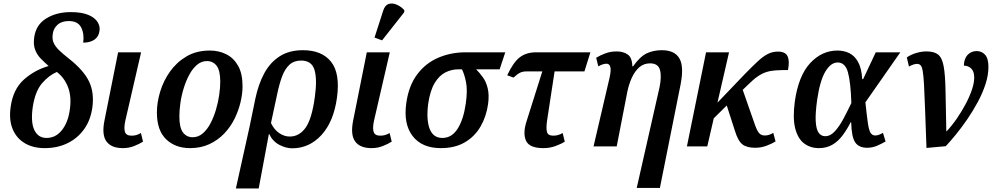

<svg xmlns="http://www.w3.org/2000/svg" viewBox="-20 -834 5660 1094"><path d="M235 10Q168 10 120.5 -18.5Q73 -47 51.5 -100Q30 -153 41 -227Q55 -325 115 -379.5Q175 -434 257 -458Q233 -479 212 -500.5Q191 -522 180 -551Q169 -580 175 -622Q185 -693 243.5 -729Q302 -765 383 -765Q446 -765 483.5 -749Q521 -733 536 -708.5Q551 -684 547 -659Q543 -625 518 -608Q493 -591 454 -591Q461 -641 442.5 -677.5Q424 -714 372 -714Q331 -714 308 -693Q285 -672 281 -643Q276 -613 285 -591.5Q294 -570 316 -548.5Q338 -527 375 -498Q457 -433 487.5 -369.5Q518 -306 506 -220Q496 -149 459 -97.5Q422 -46 364.5 -18Q307 10 235 10ZM245 -48Q297 -48 332 -91.5Q367 -135 377 -204Q389 -280 368.5 -335Q348 -390 304 -424Q259 -405 220 -360Q181 -315 167 -227Q154 -139 175.5 -93.5Q197 -48 245 -48Z M680 10Q615 10 587 -27.5Q559 -65 575 -146L653 -536H784L694 -146Q685 -104 692 -82.5Q699 -61 729 -61Q745 -61 757 -64.5Q769 -68 783 -76L795 -27Q775 -14 744.5 -2Q714 10 680 10Z M1063 10Q979 10 926.5 -40.5Q874 -91 874 -193Q874 -250 892.5 -311.5Q911 -373 948.5 -426Q986 -479 1042.5 -512.5Q1099 -546 1176 -546Q1227 -546 1269 -525Q1311 -504 1336.5 -459.5Q1362 -415 1362 -343Q1362 -300 1350.5 -251.5Q1339 -203 1316 -156.5Q1293 -110 1257 -72.5Q1221 -35 1172.5 -12.5Q1124 10 1063 10ZM1078 -52Q1110 -52 1135.5 -74Q1161 -96 1179.5 -131.5Q1198 -167 1210.5 -209Q1223 -251 1229 -293Q1235 -335 1235 -369Q1235 -432 1214.5 -459Q1194 -486 1159 -486Q1128 -486 1103 -465Q1078 -444 1059 -409Q1040 -374 1027 -332Q1014 -290 1008 -248Q1002 -206 1002 -171Q1002 -107 1022.5 -79.5Q1043 -52 1078 -52Z M1435 -272Q1452 -353 1485 -415Q1518 -477 1572.5 -512.5Q1627 -548 1706 -548Q1814 -548 1866.5 -482Q1919 -416 1900 -277Q1881 -140 1811.5 -64.5Q1742 11 1645 11Q1610 11 1572 -8.5Q1534 -28 1514 -70H1512L1454 240H1324L1402 -112ZM1631 -56Q1685 -56 1721 -106Q1757 -156 1774 -282Q1788 -382 1772 -435.5Q1756 -489 1696 -489Q1655 -489 1629 -465Q1603 -441 1587 -397.5Q1571 -354 1559 -296L1524 -133Q1542 -95 1571 -75.5Q1600 -56 1631 -56Z M2097 10Q2032 10 2004 -27.5Q1976 -65 1992 -146L2070 -536H2201L2111 -146Q2102 -104 2109 -82.5Q2116 -61 2146 -61Q2162 -61 2174 -64.5Q2186 -68 2200 -76L2212 -27Q2192 -14 2161.5 -2Q2131 10 2097 10ZM2157 -604 2114 -620 2164 -775Q2174 -805 2195 -811.5Q2216 -818 2240.5 -807.5Q2265 -797 2284 -776L2283 -764Z M2492 10Q2384 10 2331 -59Q2278 -128 2295 -247Q2309 -346 2357 -410Q2405 -474 2477 -505Q2549 -536 2633 -536H2859L2827 -439H2693Q2713 -419 2731.5 -393.5Q2750 -368 2759 -330.5Q2768 -293 2761 -241Q2751 -170 2718 -113Q2685 -56 2628.5 -23Q2572 10 2492 10ZM2501 -48Q2554 -48 2587.5 -100.5Q2621 -153 2634 -244Q2645 -321 2635 -368Q2625 -415 2612 -439H2592Q2552 -439 2517 -421Q2482 -403 2456.5 -360.5Q2431 -318 2420 -244Q2408 -153 2428 -100.5Q2448 -48 2501 -48Z M3076 10Q2997 10 2977.5 -31.5Q2958 -73 2980 -142L3070 -427H2978Q2959 -427 2944 -420Q2929 -413 2906 -392L2870 -405Q2904 -478 2941 -507Q2978 -536 3036 -536H3344L3310 -427H3140L3097 -146Q3091 -104 3096.5 -82.5Q3102 -61 3132 -61Q3147 -61 3159.5 -64.5Q3172 -68 3186 -76L3198 -27Q3178 -14 3145.5 -2Q3113 10 3076 10Z M3608 237 3738 -337Q3751 -401 3740 -437Q3729 -473 3684 -473Q3648 -473 3622.5 -450.5Q3597 -428 3580.5 -392Q3564 -356 3555 -314L3494 0H3362L3453 -390Q3463 -435 3457.5 -453Q3452 -471 3436 -471Q3416 -471 3389 -456L3377 -505Q3400 -519 3429.5 -530Q3459 -541 3494 -541Q3531 -541 3556.5 -523.5Q3582 -506 3583 -456H3587Q3627 -512 3665 -530Q3703 -548 3751 -548Q3824 -548 3851 -501.5Q3878 -455 3858 -353L3740 237Z M3894 0 4003 -536H4134L4068 -249L4222 -410Q4265 -454 4296 -483Q4327 -512 4354 -526Q4381 -540 4413 -540Q4455 -540 4467.5 -513.5Q4480 -487 4470 -435Q4429 -435 4399.5 -433Q4370 -431 4345.5 -423Q4321 -415 4296.5 -398Q4272 -381 4241 -350L4212 -322L4283 -119Q4294 -89 4305.5 -75.5Q4317 -62 4338 -62Q4350 -62 4361.5 -65.5Q4373 -69 4386 -77L4399 -28Q4380 -16 4348.5 -4Q4317 8 4283 8Q4235 8 4210 -11.5Q4185 -31 4167 -90L4121 -233L4047 -160L4010 0Z M4646 10Q4597 10 4561.5 -17Q4526 -44 4511 -102.5Q4496 -161 4509 -257Q4530 -403 4596.5 -474.5Q4663 -546 4752 -546Q4788 -546 4818.5 -531.5Q4849 -517 4869 -481.5Q4889 -446 4893 -383H4898L4970 -536H5110L4911 -251Q4919 -174 4925 -133Q4931 -92 4940.5 -77Q4950 -62 4967 -62Q4977 -62 4988 -66Q4999 -70 5011 -77L5026 -28Q5006 -16 4978.5 -4Q4951 8 4921 8Q4874 8 4853 -22.5Q4832 -53 4830 -137H4827Q4806 -96 4781 -62.5Q4756 -29 4723 -9.5Q4690 10 4646 10ZM4682 -58Q4712 -58 4738 -87Q4764 -116 4787 -159.5Q4810 -203 4831 -247Q4827 -366 4811.5 -422Q4796 -478 4753 -478Q4714 -478 4683 -426.5Q4652 -375 4636 -265Q4625 -186 4628 -141Q4631 -96 4645 -77Q4659 -58 4682 -58Z M5147 -507Q5172 -524 5202 -532.5Q5232 -541 5259 -541Q5303 -541 5325.5 -523Q5348 -505 5357 -456Q5366 -407 5367.5 -317.5Q5369 -228 5372 -86H5374Q5404 -118 5431.5 -158Q5459 -198 5481.5 -240Q5504 -282 5517.5 -321.5Q5531 -361 5531 -392Q5531 -427 5514 -443.5Q5497 -460 5472 -460Q5473 -500 5493.5 -521.5Q5514 -543 5545 -543Q5574 -543 5593 -522Q5612 -501 5612 -453Q5612 -406 5595.5 -355Q5579 -304 5551.5 -253Q5524 -202 5491.5 -154.5Q5459 -107 5427 -68Q5395 -29 5369 -1L5259 9Q5254 -124 5251 -211.5Q5248 -299 5245 -351.5Q5242 -404 5237.5 -429.5Q5233 -455 5225 -462.5Q5217 -470 5205 -470Q5187 -470 5159 -455Z"/></svg>

Font: Noto Serif SemiCondensed SemiBold
Style: Italic
Weight: 600
Width: 4
Italic angle: -12°
Designer: Monotype Design Team
Foundry: Monotype Imaging Inc.
Version: Version 2.014; ttfautohint (v1.8.4.7-5d5b)